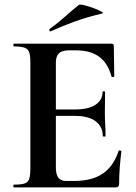

<svg xmlns="http://www.w3.org/2000/svg" viewBox="-20 -815 592 835"><path d="M483 0H41Q38 0 38 -6Q38 -12 41 -12Q72 -12 87 -17Q102 -22 107 -37Q112 -52 112 -81V-544Q112 -573 107 -587.5Q102 -602 87 -607.5Q72 -613 41 -613Q38 -613 38 -619Q38 -625 41 -625H465Q475 -625 475 -616L477 -483Q477 -481 472 -480Q467 -479 465 -482Q449 -541 411 -568.5Q373 -596 311 -596H281Q261 -596 248 -590.5Q235 -585 229 -573Q223 -561 223 -543V-85Q223 -66 228 -53Q233 -40 243 -34Q253 -28 269 -28H302Q380 -28 427 -60Q474 -92 496 -159Q497 -162 502.5 -160.5Q508 -159 508 -157Q504 -128 501 -88.5Q498 -49 498 -15Q498 0 483 0ZM427 -223Q427 -264 396 -287.5Q365 -311 305 -311H170V-339H306Q365 -339 395.5 -359.5Q426 -380 426 -415Q426 -418 431.5 -418Q437 -418 437 -415Q437 -382 436.5 -363.5Q436 -345 436 -325Q436 -300 437.5 -276Q439 -252 439 -223Q439 -221 433 -221Q427 -221 427 -223ZM201 -679Q197 -677 195 -682.5Q193 -688 196 -689Q232 -715 262 -742Q292 -769 322 -793Q326 -797 345.5 -792.5Q365 -788 386.5 -780Q408 -772 420.5 -765Q433 -758 423 -756Q356 -740 304 -721Q252 -702 201 -679Z"/></svg>

Font: Cormorant Infant Light
Style: Regular
Weight: 300
Designer: Christian Thalmann (Catharsis Fonts)
Foundry: Catharsis Fonts
Version: Version 4.001